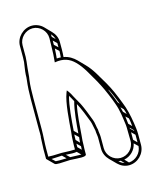

<svg xmlns="http://www.w3.org/2000/svg" viewBox="-128 -842 864 1057"><g transform="rotate(-15 304.0 -313.5)"><path d="M232 -663 231 -618C231 -587 229 -556 226 -526C278 -535 311 -521 340 -492C375 -457 396 -412 423 -367L439 -337C453 -311 481 -245 490 -217C504 -179 509 -137 515 -91C516 -81 516 -72 516 -64L517 0C517 42 481 76 440 76C399 76 364 41 364 0V-64C364 -78 360 -94 360 -106V-107C355 -122 354 -148 347 -165C338 -190 317 -244 304 -269C294 -288 285 -301 276 -319C271 -329 265 -341 258 -350L250 -360L245 -348C225 -297 219 -195 214 -133C212 -116 210 -98 210 -81C209 -65 209 -51 209 -40V-34C197 -33 173 -33 134 -35V-36V-35C94 -33 67 -33 57 -34V-80C57 -112 61 -152 61 -188V-364C61 -399 62 -438 66 -468C68 -481 70 -492 70 -501C71 -522 75 -550 77 -570L79 -597V-663C79 -704 115 -739 156 -739C197 -739 232 -704 232 -663ZM267 -625V-601L246 -621V-645ZM264 -649 246 -666C246 -671 246 -676 245 -681C254 -672 260 -661 264 -649ZM267 -580C267 -568 266 -556 265 -544C258 -544 250 -545 242 -544C244 -562 245 -581 246 -600ZM475 -301C485 -282 501 -244 513 -213L504 -223C497 -242 484 -276 471 -305ZM526 -179C530 -170 533 -160 535 -149L518 -166C517 -171 514 -182 511 -194ZM540 -123C544 -109 545 -93 547 -77L529 -95C527 -110 526 -124 524 -138ZM550 -53C550 -51 551 -50 551 -48L531 -67V-72ZM552 -26V17L532 -3V-46ZM552 38C550 77 517 110 478 112L457 90C494 83 523 54 530 17ZM454 109C442 105 432 99 423 90C428 91 432 91 437 91ZM249 -94C248 -84 246 -73 246 -63L226 -84C226 -95 226 -104 227 -115ZM250 -114 229 -135C233 -192 239 -277 254 -328C261 -317 268 -303 274 -292C260 -243 254 -168 250 -114ZM246 -43C246 -36 245 -29 245 -23L225 -43V-63ZM236 2C223 2 203 1 173 0L153 -19C180 -17 203 -16 215 -19ZM152 1C117 2 96 2 90 1L71 -17C85 -17 105 -19 131 -20ZM54 -501C54 -493 54 -483 52 -470C48 -438 46 -399 46 -364V-188C46 -175 47 -162 46 -150H45C45 -127 42 -102 42 -80V-25L80 13C88 21 117 17 169 15C217 17 260 23 260 7V-5C260 -16 260 -28 261 -45C261 -62 262 -78 264 -96C268 -146 272 -221 284 -273C299 -247 322 -189 333 -159C338 -145 340 -124 345 -105C345 -91 349 -75 349 -64V0C349 25 360 48 377 65L412 100C428 116 450 127 475 127C525 127 567 85 567 35V-29C567 -38 566 -48 565 -58C560 -100 551 -150 539 -186C529 -215 503 -281 488 -309L472 -339C445 -383 422 -431 386 -467L351 -503C332 -522 309 -537 280 -542C281 -555 282 -569 282 -583V-628C282 -653 271 -675 254 -692L219 -728C203 -744 180 -754 156 -754C107 -754 64 -712 64 -663V-597L63 -572C61 -553 55 -524 54 -501Z"/></g></svg>

Font: Blanket
Style: Ugh
Weight: 900
Foundry: Cannot Into Space Fonts
Version: Version 0.9